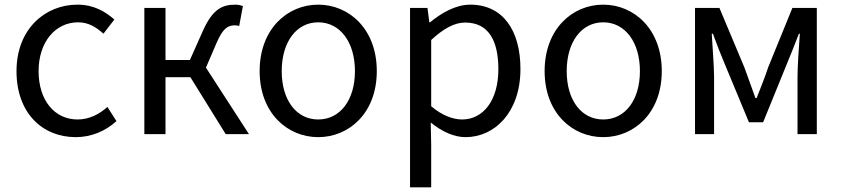

<svg xmlns="http://www.w3.org/2000/svg" viewBox="-20 -577 3625 826"><path d="M306 13C371 13 433 -12 481 -56L442 -117C408 -86 364 -63 314 -63C214 -63 146 -146 146 -271C146 -396 218 -481 316 -481C360 -481 393 -461 425 -432L472 -493C433 -527 384 -557 313 -557C174 -557 51 -452 51 -271C51 -91 162 13 306 13Z M866 -286 912 -393C940 -458 962 -468 991 -468C999 -468 1003 -467 1009 -465L1025 -551C1017 -554 1005 -557 993 -557C934 -557 893 -536 851 -440L797 -319H692V-543H601V0H692V-245H799L951 0H1051Z M1349 13C1482 13 1601 -91 1601 -271C1601 -452 1482 -557 1349 -557C1216 -557 1097 -452 1097 -271C1097 -91 1216 13 1349 13ZM1349 -63C1255 -63 1192 -146 1192 -271C1192 -396 1255 -481 1349 -481C1443 -481 1507 -396 1507 -271C1507 -146 1443 -63 1349 -63Z M1744 229H1835V45L1833 -50C1882 -10 1934 13 1983 13C2108 13 2219 -94 2219 -280C2219 -447 2143 -557 2003 -557C1940 -557 1879 -521 1830 -481H1827L1819 -543H1744ZM1968 -63C1932 -63 1884 -78 1835 -120V-405C1888 -454 1935 -480 1981 -480C2084 -480 2124 -399 2124 -279C2124 -144 2058 -63 1968 -63Z M2575 13C2708 13 2827 -91 2827 -271C2827 -452 2708 -557 2575 -557C2442 -557 2323 -452 2323 -271C2323 -91 2442 13 2575 13ZM2575 -63C2481 -63 2418 -146 2418 -271C2418 -396 2481 -481 2575 -481C2669 -481 2733 -396 2733 -271C2733 -146 2669 -63 2575 -63Z M2970 0H3052V-245C3052 -293 3045 -376 3042 -432H3047C3062 -390 3080 -344 3097 -304L3202 -51H3263L3366 -304C3382 -344 3401 -389 3417 -432H3421C3417 -376 3411 -293 3411 -245V0H3494V-543H3389L3285 -288C3270 -242 3252 -199 3235 -155H3230C3215 -199 3198 -242 3182 -288L3075 -543H2970Z"/></svg>

Font: Noto Sans Mono CJK SC Regular
Style: Regular
Weight: 400
Designer: Ryoko NISHIZUKA (kana & ideographs); Paul D. Hunt (Latin, Greek & Cyrillic); Wenlong ZHANG (bopomofo); Sandoll Communica
Foundry: Adobe Systems Incorporated
Version: Version 1.005;PS 1.005;hotconv 1.0.96;makeotf.lib2.5.65012